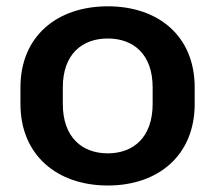

<svg xmlns="http://www.w3.org/2000/svg" viewBox="-20 -569 674 600"><path d="M316.9 10.7C475.1 10.7 588.4 -84 588.4 -244.1V-295.9C588.4 -456.1 475.1 -549.3 316.9 -549.3C158.7 -549.3 43.9 -456.1 43.9 -295.9V-244.1C43.9 -84 158.7 10.7 316.9 10.7ZM316.9 -89.8C237.3 -89.8 176.3 -139.2 176.3 -244.1V-295.9C176.3 -400.4 237.3 -448.7 316.9 -448.7C396.5 -448.7 457 -399.9 457 -295.9V-244.1C457 -139.6 396.5 -89.8 316.9 -89.8Z"/></svg>

Font: Winston SemiBold
Style: Regular
Weight: 600
Designer: Vernon Adams, Kim Jin-seong, David Berlow, Cristiano Sobral
Foundry: The Winston Project Authors
Version: Version 3.004